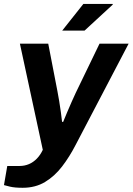

<svg xmlns="http://www.w3.org/2000/svg" viewBox="-48 -743 658 952"><path d="M64.5 188.1Q25.3 188.1 2.1 182.6Q-21.2 177.1 -28.3 174.8L-12 80H48.5Q74.1 80 95.9 70.6Q117.7 61.1 134.9 43.3Q152.2 25.5 164.2 0L50.7 -526.4H191.2L236.5 -292.1Q241.1 -269.9 245.5 -241.9Q250 -213.9 253.8 -187Q257.6 -160.1 259.8 -138.7H265.2Q273.9 -160 284.7 -185.8Q295.4 -211.7 306.9 -237.2Q318.3 -262.7 327.1 -281.7L445.4 -526.4H589.7L327.1 -24.6Q297 33.9 260 82.3Q223 130.7 175.2 159.4Q127.4 188.1 64.5 188.1ZM260.4 -591.2 365.3 -723.4H510.9L511.1 -720.2L371.2 -591.2Z"/></svg>

Font: Archivo Variable SemiBold
Style: Italic
Weight: 600
Italic angle: -10°
Designer: Hector Gatti
Foundry: Omnibus-Type
Version: Version 2.001